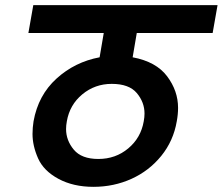

<svg xmlns="http://www.w3.org/2000/svg" viewBox="-20 -760 863 744"><path d="M510 -632 494 -538Q585 -521 627.5 -464.5Q670 -408 670 -342Q670 -317 665 -290Q652 -214 605 -156Q558 -98 489.5 -67Q421 -36 342 -36Q264 -36 206.5 -67Q149 -98 127.5 -146.5Q106 -195 106 -241Q106 -265 110 -290Q128 -391 199 -455.5Q270 -520 366 -538L382 -632H90L109 -740H823L804 -632ZM537 -290Q540 -306 540 -320Q540 -364 510 -399.5Q480 -435 413 -435Q348 -435 299 -394.5Q250 -354 239 -290Q236 -274 236 -260Q236 -216 266 -180Q296 -144 361 -144Q428 -144 477 -185Q526 -226 537 -290Z"/></svg>

Font: Fz Poppins SemBd
Style: Italic
Weight: 600
Italic angle: -10°
Designer: Ninad Kale (Devanagari), Jonny Pinhorn (Latin)
Foundry: Indian Type Foundry
Version: Vit hóa bi Vntype.Com & FontZin.Com